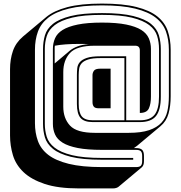

<svg xmlns="http://www.w3.org/2000/svg" viewBox="-20 -841 1007 1071"><path d="M610 210H420Q304 210 229 185Q154 160 111 119Q68 78 52 24.5Q36 -29 36 -85V-455Q36 -510 52 -556.5Q68 -603 108 -637L238 -746Q280 -781 355 -801Q430 -821 549 -821Q666 -821 741 -802Q816 -783 858 -749Q900 -715 916 -667.5Q932 -620 932 -564V-304Q932 -250 920 -207Q908 -164 874 -136L745 -28Q741 -25 736 -21.5Q731 -18 727 -15H739Q763 -15 773 -5Q783 5 783 29V57Q783 70 780 78.5Q777 87 771 92L770 93L641 201Q636 205 628 207.5Q620 210 610 210ZM285 -568V-487L369 -558Q386 -572 412 -582Q438 -592 475 -595Q462 -596 448.5 -596Q435 -596 420 -596Q380 -596 346 -593.5Q312 -591 286 -586Q285 -582 285 -577Q285 -572 285 -568ZM739 91Q758 91 765.5 83.5Q773 76 773 57V29Q773 10 765.5 2.5Q758 -5 739 -5H549Q467 -5 413.5 -15.5Q360 -26 329.5 -45Q299 -64 287 -91Q275 -118 275 -150V-568Q275 -600 287 -627.5Q299 -655 329.5 -674Q360 -693 413.5 -704Q467 -715 549 -715Q631 -715 684.5 -704Q738 -693 768 -674Q798 -655 810 -627.5Q822 -600 822 -568V-302Q822 -262 810.5 -236.5Q799 -211 760 -211V-560Q760 -573 753.5 -579.5Q747 -586 734 -586H509Q408 -586 370.5 -545.5Q333 -505 333 -439V-246Q333 -181 370.5 -140.5Q408 -100 509 -100H698Q768 -100 812 -115Q856 -130 880.5 -156.5Q905 -183 913.5 -220.5Q922 -258 922 -304V-564Q922 -619 906 -664.5Q890 -710 848.5 -742.5Q807 -775 734 -793Q661 -811 549 -811Q437 -811 364 -793Q291 -775 249.5 -742.5Q208 -710 191.5 -664.5Q175 -619 175 -564V-154Q175 -100 191.5 -54.5Q208 -9 249.5 23Q291 55 364 73Q437 91 549 91ZM549 50Q440 50 374.5 33.5Q309 17 275 -11Q241 -39 230.5 -75Q220 -111 220 -150V-568Q220 -607 230.5 -643.5Q241 -680 275 -707.5Q309 -735 374.5 -751.5Q440 -768 549 -768Q658 -768 723.5 -751.5Q789 -735 822.5 -707.5Q856 -680 866.5 -643.5Q877 -607 877 -568V-302Q877 -227 850 -193.5Q823 -160 760 -160H498Q449 -160 429 -183.5Q409 -207 409 -261V-422Q409 -442 411 -461Q413 -480 425.5 -494.5Q438 -509 464.5 -518Q491 -527 540 -527H684V-170H760Q818 -170 842.5 -201.5Q867 -233 867 -302V-568Q867 -606 856.5 -640.5Q846 -675 812.5 -701Q779 -727 716 -742.5Q653 -758 549 -758Q445 -758 382 -742.5Q319 -727 285.5 -701Q252 -675 241 -640.5Q230 -606 230 -568V-150Q230 -113 240.5 -78.5Q251 -44 284.5 -17.5Q318 9 381.5 24.5Q445 40 549 40H723V50ZM498 -170H674V-517H540Q496 -517 471.5 -509Q447 -501 435.5 -488Q424 -475 421.5 -457.5Q419 -440 419 -422V-261Q419 -213 436.5 -191.5Q454 -170 498 -170ZM530 -237Q510 -237 503 -246.5Q496 -256 496 -271V-422Q496 -435 504 -446.5Q512 -458 540 -458H597V-237Z"/></svg>

Font: Bungee Shade
Style: Regular
Weight: 400
Designer: David Jonathan Ross
Foundry: David Jonathan Ross
Version: Version 1.000;PS 1.0;hotconv 1.0.72;makeotf.lib2.5.5900